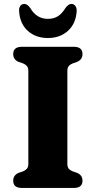

<svg xmlns="http://www.w3.org/2000/svg" viewBox="-20 -932 474 952"><path d="M314 -119.5Q314 -103.5 321.2 -95.2Q328.5 -87 341.5 -82L362 -75Q389 -63.5 389 -36Q389 0 346 0H89Q45.5 0 45.5 -36Q45.5 -63.5 72.5 -75L93.5 -82Q106 -87 113.2 -95.2Q120.5 -103.5 120.5 -119.5V-580.5Q120.5 -596.5 113.2 -604.8Q106 -613 93.5 -618L72.5 -625Q45.5 -636.5 45.5 -664Q45.5 -700 89 -700H346Q389 -700 389 -664Q389 -636.5 362 -625L341.5 -618Q328.5 -613 321.2 -604.8Q314 -596.5 314 -580.5ZM217.5 -838.5Q247 -838.5 267.5 -851.8Q288 -865 304 -891.5Q319 -912.5 333.5 -912.5Q347 -912.5 354.2 -901.8Q361.5 -891 360 -873.5Q355 -813 316 -778.2Q277 -743.5 217.5 -743.5Q158 -743.5 118.8 -778.2Q79.5 -813 75 -873.5Q73 -891 80 -901.8Q87 -912.5 101 -912.5Q115.5 -912.5 130.5 -891.5Q161.5 -838.5 217.5 -838.5Z"/></svg>

Font: Fraunces 9pt Soft
Style: Bold
Weight: 700
Version: Version 1.000;[b76b70a41]